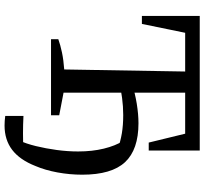

<svg xmlns="http://www.w3.org/2000/svg" viewBox="-47 -646 897 843"><g transform="rotate(90 401.5 -224.5)"><path d="M152 0V-32Q177 -41 210 -48Q243 -55 285 -58L294 -589H124L85 -399H50V-653H641V-429H606L567 -589H387V-55L486 -36V0ZM531 204Q511 204 489 201V121Q508 122 527 122.5Q546 123 565 123Q584 123 603.5 122.5Q623 122 642 121L597 139Q611 109 621.5 66Q632 23 638.5 -25Q645 -73 645 -119Q645 -181 632.5 -232Q620 -283 599 -316L634 -293Q601 -305 565.5 -311Q530 -317 485 -317Q447 -317 410 -312Q373 -307 337 -299L338 -353Q389 -369 435.5 -376.5Q482 -384 521 -384Q637 -384 692 -325Q747 -266 747 -137Q747 -82 737 -28Q727 26 709 68Q682 137 638 170.5Q594 204 531 204Z"/></g></svg>

Font: Piazzolla 24pt Medium
Style: Regular
Weight: 500
Designer: Juan Pablo del Peral
Foundry: Huerta Tipografica
Version: Version 2.005